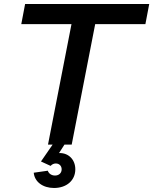

<svg xmlns="http://www.w3.org/2000/svg" viewBox="-20 -720 763 956"><path d="M219 0H242L184 84L232 106C239 98 248 94 258 94C275 94 287 106 287 123C287 141 274 154 254 154C237 154 223 145 218 130L148 140C152 185 193 216 249 216C312 216 355 178 355 123C355 76 323 42 277 42H274L301 0H337L454 -600H704L723 -700H105L86 -600H336Z"/></svg>

Font: Uncut Sans Semibold Italic
Style: Regular
Weight: 600
Italic angle: -11°
Designer: Kasper Nordkvist
Foundry: UNCUT.wtf
Version: Version 1.304;Glyphs 3.2 (3246)